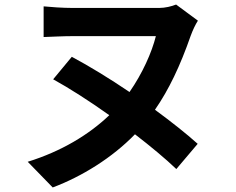

<svg xmlns="http://www.w3.org/2000/svg" viewBox="-20 -758 1040 845"><path d="M296 -508 214 -409C285 -370 374 -313 461 -251C371 -165 250 -92 102 -46L212 67C340 19 473 -63 574 -167C644 -113 708 -60 756 -14L850 -125C800 -170 734 -222 662 -275C723 -363 773 -468 819 -600C829 -627 840 -650 851 -667L755 -738C735 -730 707 -723 680 -723C634 -723 392 -723 301 -723C256 -723 201 -727 172 -730V-595C201 -596 260 -599 301 -599C392 -599 614 -599 666 -599C648 -527 607 -435 550 -353C463 -412 373 -467 296 -508Z"/></svg>

Font: Noto Sans Mono CJK SC
Style: Bold
Weight: 700
Designer: Ryoko NISHIZUKA 西塚涼子 (kana, bopomofo & ideographs); Paul D. Hunt (Latin, Greek & Cyrillic); Sandoll Communications 산돌커뮤니
Foundry: Adobe
Version: Version 2.004;hotconv 1.0.118;makeotfexe 2.5.65603